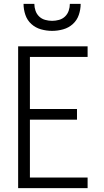

<svg xmlns="http://www.w3.org/2000/svg" viewBox="-20 -975 540 995"><path d="M74 0V-735H434V-680H135V-410H379V-355H135V-55H434V0ZM250 -815Q221 -815 192.5 -823Q164 -831 142.5 -850.5Q121 -870 111.5 -898Q102 -926 102 -955H158Q158 -937 164 -919.5Q170 -902 183 -889.5Q196 -877 214 -872Q232 -867 250 -867Q268 -867 286 -872Q304 -877 317 -889.5Q330 -902 336 -919.5Q342 -937 342 -955H398Q398 -926 388.5 -898Q379 -870 357.5 -850.5Q336 -831 307.5 -823Q279 -815 250 -815Z"/></svg>

Font: Iosevka Light
Style: Regular
Weight: 300
Monospace: yes
Designer: Belleve Invis
Foundry: Belleve Invis
Version: Version 32.5.0; ttfautohint (v1.8.4)